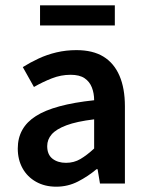

<svg xmlns="http://www.w3.org/2000/svg" viewBox="-20 -692 556 724"><path d="M192 12Q149 12 116 -6.5Q83 -25 65 -57.5Q47 -90 47 -132Q47 -211 115.5 -254.5Q184 -298 335 -314Q335 -340 326.5 -362Q318 -384 299 -397Q280 -410 246 -410Q210 -410 175.5 -396.5Q141 -383 108 -364L66 -439Q93 -456 125 -471Q157 -486 193 -494.5Q229 -503 268 -503Q330 -503 370 -478.5Q410 -454 430.5 -406.5Q451 -359 451 -291V0H357L348 -54H344Q312 -27 274 -7.5Q236 12 192 12ZM229 -78Q259 -78 283.5 -92.5Q308 -107 335 -132V-242Q269 -234 230.5 -219.5Q192 -205 175 -185.5Q158 -166 158 -141Q158 -109 178 -93.5Q198 -78 229 -78ZM131 -596V-672H413V-596Z"/></svg>

Font: Mada SemiBold
Style: Regular
Weight: 600
Designer: Khaled Hosny
Version: Version 1.5